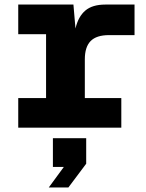

<svg xmlns="http://www.w3.org/2000/svg" viewBox="-20 -560 640 842"><path d="M60 0V-130H182V-410H60V-540H302L311 -435Q323 -487 354 -513.5Q385 -540 442 -540H570V-406H458Q403 -406 377.5 -380Q352 -354 352 -300V-130H512V0ZM194 262 260 172H212V46H358V158L280 262Z"/></svg>

Font: Geist Mono UltraBlack
Style: Regular
Weight: 900
Monospace: yes
Designer: Basement.studio, Andrés Briganti, Mateo Zaragoza
Foundry: Basement.studio, Vercel, Andrés Briganti, Guido Ferreyra, Mateo Zaragoza
Version: Version 1.400; ttfautohint (v1.8.4.7-5d5b)